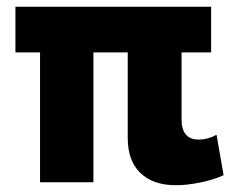

<svg xmlns="http://www.w3.org/2000/svg" viewBox="-20 -542 701 571"><path d="M257.8 -386.2V0H99.1V-386.2H25.9V-522H607.9V-386.2H520V-187Q520 -127 570.8 -127Q598.1 -127 624 -141.1L645 -21Q615.2 -7.3 575.9 0.7Q536.6 8.8 502.9 8.8Q435.1 8.8 397.5 -27.6Q359.9 -64 359.9 -130.9V-386.2Z"/></svg>

Font: Rawline ExtraBold
Style: Regular
Weight: 800
Designer: Matt McInerney, Pablo Impallari, Rodrigo Fuenzalida
Foundry: Matt McInerney, Pablo Impallari, Rodrigo Fuenzalida
Version: Version 4.020;PS 004.020;hotconv 1.0.88;makeotf.lib2.5.64775